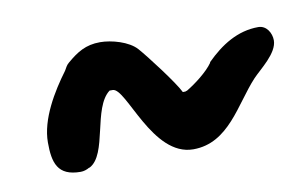

<svg xmlns="http://www.w3.org/2000/svg" viewBox="-40 -481 577 366"><g transform="rotate(-10 248.5 -297.5)"><path d="M39 -245C39 -206 46 -179 91 -179C97 -179 103 -181 108 -184H109C146 -203 136 -295 172 -322H178C204 -322 231 -184 310 -184C379 -184 408 -254 448 -297C462 -312 497 -337 497 -362C497 -376 488 -392 472 -392C432 -392 399 -371 370 -342V-341C359 -325 334 -306 317 -296H316C315 -295 313 -295 311 -295H309C300 -314 255 -373 240 -390C225 -407 192 -416 170 -416C142 -416 125 -405 105 -388C100 -384 98 -379 95 -374C69 -339 39 -290 39 -245Z"/></g></svg>

Font: ChillLongCangKaiShu Bold
Style: Regular
Weight: 700
Version: Version 3.500;Glyphs 3.1.1 (3135)